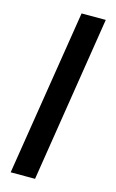

<svg xmlns="http://www.w3.org/2000/svg" viewBox="-133 -757 597 989"><g transform="rotate(15 165.0 -262.5)"><path d="M32 180 173 -705H302L162 180Z"/></g></svg>

Font: Nunito Sans 10pt SemiExpanded
Style: Bold Italic
Weight: 700
Width: 6
Italic angle: -9°
Designer: Vernon Adams
Foundry: Vernon Adams
Version: Version 3.101;gftools[0.9.27]